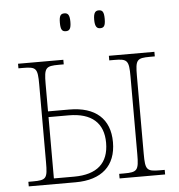

<svg xmlns="http://www.w3.org/2000/svg" viewBox="-52 -787 780 836"><g transform="rotate(-5 337.5 -368.5)"><path d="M410 -659C426 -659 433 -667 433 -698C433 -729 426 -737 410 -737C396 -737 387 -729 387 -698C387 -667 396 -659 410 -659ZM260 -659C275 -659 283 -667 283 -698C283 -729 275 -737 260 -737C244 -737 237 -729 237 -698C237 -667 244 -659 260 -659ZM437 0H636V-20H616C557 -20 551 -27 551 -98V-438C551 -509 557 -516 616 -516H636V-536H437V-516H458C516 -516 523 -509 523 -438V-98C523 -27 516 -20 458 -20H437ZM40 0H245C359 0 422 -57 422 -160C422 -262 359 -318 245 -318H152V-438C152 -509 159 -516 217 -516H238V-536H40V-516H59C118 -516 124 -509 124 -438V-98C124 -27 119 -20 59 -20H40ZM152 -25V-293H240C341 -293 392 -246 392 -160C392 -71 341 -25 240 -25Z"/></g></svg>

Font: Noto Serif SemiCondensed Thin
Style: Regular
Weight: 100
Width: 4
Designer: Monotype Design Team
Foundry: Monotype Imaging Inc.
Version: Version 2.015